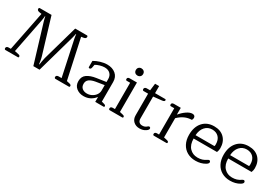

<svg xmlns="http://www.w3.org/2000/svg" viewBox="41 -1589 3576 2496"><g transform="rotate(30 1829.0 -341.5)"><path d="M27 -21Q27 -34 37 -41.5Q47 -49 64 -49H96L214 -641L181 -646Q144 -652 144 -677Q144 -695 158 -695H334L494 -166Q502 -139 507.5 -104.5Q513 -70 514 -59H520Q521 -70 526.5 -104.5Q532 -139 539 -166L689 -695H865Q879 -695 879 -677Q879 -652 842 -646L809 -641L937 -50L981 -40Q1008 -34 1008 -15Q1008 0 997 0H794Q786 0 781.5 -5.5Q777 -11 777 -21Q777 -34 787 -41.5Q797 -49 814 -49H858L746 -574Q742 -590 739.5 -611Q737 -632 737 -638H732Q731 -632 726.5 -613.5Q722 -595 717 -574L555 0H462L288 -574Q283 -590 278.5 -611Q274 -632 273 -638H268Q268 -632 265.5 -611Q263 -590 260 -574L157 -50L214 -38Q242 -33 242 -14Q242 0 231 0H44Q27 0 27 -21Z M1066 -125Q1066 -195 1116 -229.5Q1166 -264 1248 -276L1389 -297V-341Q1389 -390 1359 -420Q1329 -450 1275 -450Q1244 -450 1205.5 -439Q1167 -428 1142 -412L1134 -368Q1129 -339 1108 -339Q1101 -339 1097 -342.5Q1093 -346 1093 -352V-443Q1133 -467 1185.5 -483Q1238 -499 1286 -499Q1364 -499 1414 -457Q1464 -415 1464 -340V-46L1501 -36Q1515 -32 1521.5 -26.5Q1528 -21 1528 -12Q1528 0 1517 0H1391V-70H1387Q1360 -33 1317 -10.5Q1274 12 1219 12Q1156 12 1111 -24Q1066 -60 1066 -125ZM1389 -170V-250L1265 -230Q1206 -220 1174 -196.5Q1142 -173 1142 -129Q1142 -85 1170 -62Q1198 -39 1242 -39Q1279 -39 1313 -56.5Q1347 -74 1368 -104Q1389 -134 1389 -170Z M1641 -624Q1641 -649 1656.5 -663.5Q1672 -678 1695 -678Q1718 -678 1734 -663.5Q1750 -649 1750 -624Q1750 -599 1734 -584.5Q1718 -570 1695 -570Q1672 -570 1656.5 -584.5Q1641 -599 1641 -624ZM1593 -20Q1593 -33 1602.5 -40Q1612 -47 1628 -47H1660V-442H1609Q1593 -442 1593 -462Q1593 -476 1602.5 -482.5Q1612 -489 1628 -489H1735V-47L1782 -36Q1796 -33 1802.5 -27.5Q1809 -22 1809 -12Q1809 0 1797 0H1609Q1593 0 1593 -20Z M1933 -112V-436H1865Q1857 -436 1852.5 -442Q1848 -448 1848 -458Q1848 -471 1857.5 -479Q1867 -487 1883 -487H1934L1947 -593H2008V-487H2160Q2172 -487 2172 -475Q2172 -463 2162 -457Q2152 -451 2131 -449L2008 -436V-107Q2008 -73 2025.5 -55.5Q2043 -38 2073 -38Q2094 -38 2110 -44Q2126 -50 2141 -64Q2153 -74 2160 -74Q2169 -74 2175 -68.5Q2181 -63 2181 -53Q2181 -34 2151 -14Q2114 12 2059 12Q2005 12 1969 -21Q1933 -54 1933 -112Z M2256 -20Q2256 -33 2265.5 -40Q2275 -47 2291 -47H2322V-442H2272Q2256 -442 2256 -462Q2256 -476 2265.5 -482.5Q2275 -489 2291 -489H2393V-390H2396Q2434 -436 2480 -467.5Q2526 -499 2564 -499Q2585 -499 2596 -488.5Q2607 -478 2607 -460Q2607 -450 2603.5 -440.5Q2600 -431 2594 -425Q2489 -425 2397 -336V-47L2445 -36Q2459 -33 2465.5 -27.5Q2472 -22 2472 -12Q2472 0 2460 0H2272Q2256 0 2256 -20Z M2661 -240Q2661 -359 2723 -429Q2785 -499 2892 -499Q2989 -499 3045 -442Q3101 -385 3101 -290Q3101 -259 3088 -227H2737Q2737 -135 2784 -86Q2831 -37 2903 -37Q2941 -37 2971.5 -46.5Q3002 -56 3032 -77Q3034 -78 3040.5 -82Q3047 -86 3053 -86Q3062 -86 3068 -79Q3074 -72 3074 -62Q3074 -44 3043 -25Q2981 12 2900 12Q2829 12 2775 -18.5Q2721 -49 2691 -106Q2661 -163 2661 -240ZM3021 -277Q3025 -286 3025 -305Q3025 -374 2988 -412Q2951 -450 2890 -450Q2826 -450 2784 -403.5Q2742 -357 2737 -277Z M3180 -240Q3180 -359 3242 -429Q3304 -499 3411 -499Q3508 -499 3564 -442Q3620 -385 3620 -290Q3620 -259 3607 -227H3256Q3256 -135 3303 -86Q3350 -37 3422 -37Q3460 -37 3490.5 -46.5Q3521 -56 3551 -77Q3553 -78 3559.5 -82Q3566 -86 3572 -86Q3581 -86 3587 -79Q3593 -72 3593 -62Q3593 -44 3562 -25Q3500 12 3419 12Q3348 12 3294 -18.5Q3240 -49 3210 -106Q3180 -163 3180 -240ZM3540 -277Q3544 -286 3544 -305Q3544 -374 3507 -412Q3470 -450 3409 -450Q3345 -450 3303 -403.5Q3261 -357 3256 -277Z"/></g></svg>

Font: Maitree
Style: Regular
Weight: 400
Designer: CadsonDemak Team
Foundry: CadsonDemak
Version: Version 1.000